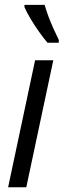

<svg xmlns="http://www.w3.org/2000/svg" viewBox="-20 -789 268 809"><path d="M14.2 0 127.9 -535.2H204.6L90.8 0ZM180.2 -608.9Q164.1 -627.4 144.8 -654.8Q125.5 -682.1 108.6 -710.2Q91.8 -738.3 83 -759.3V-768.6H168Q174.8 -744.6 184.3 -719.2Q193.8 -693.8 205.1 -668.9Q216.3 -644 228 -620.1L227.5 -608.9Z"/></svg>

Font: Open Sans SemiCondensed
Style: Italic
Weight: 400
Width: 4
Italic angle: -12°
Designer: Monotype Design Team
Foundry: Monotype Imaging Inc.
Version: Version 3.000